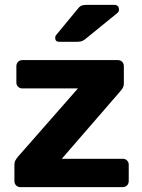

<svg xmlns="http://www.w3.org/2000/svg" viewBox="-20 -766 581 786"><path d="M63 0Q53 0 46 -7Q39 -14 39 -25V-92Q39 -102 43.5 -110Q48 -118 54 -125L299 -404H72Q61 -404 54 -411Q47 -418 47 -428V-495Q47 -506 54 -513Q61 -520 72 -520H462Q473 -520 480 -513Q487 -506 487 -495V-423Q487 -414 483 -407Q479 -400 473 -393L233 -116H483Q493 -116 500 -109Q507 -102 507 -92V-25Q507 -14 500 -7Q493 0 483 0ZM222 -595Q206 -595 206 -611Q206 -619 211 -624L296 -727Q305 -739 312.5 -742.5Q320 -746 333 -746H448Q467 -746 467 -726Q467 -719 462 -714L333 -609Q325 -602 317.5 -598.5Q310 -595 297 -595Z"/></svg>

Font: Rubik SemiBold
Style: Regular
Weight: 600
Designer: Hubert and Fischer
Foundry: Hubert and Fischer
Version: Version 2.300;gftools[0.9.30]